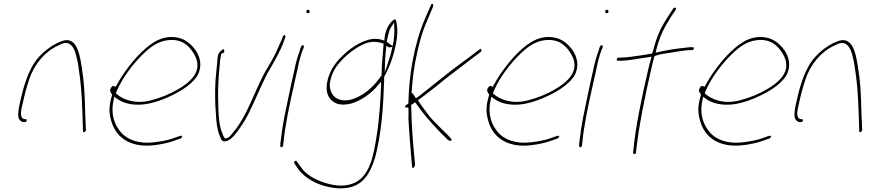

<svg xmlns="http://www.w3.org/2000/svg" viewBox="-20 -762 4746 1046"><path d="M88 -200C79 -159 74 -122 87 -109C93 -101 102 -97 107 -97H115C120 -97 124 -100 125 -105C126 -110 124 -113 119 -113H111C83 -123 97 -170 104 -200C109 -221 113 -242 119 -263C125 -284 131 -306 139 -329C167 -414 226 -482 297 -514C320 -526 345 -537 366 -517C377 -508 385 -493 391 -473C398 -450 404 -424 408 -394C421 -308 425 -256 429 -146L432 -48C431 -35 448 -45 448 -53L444 -149C441 -261 439 -311 425 -398C417 -450 406 -506 379 -530C353 -551 330 -545 292 -528C256 -510 221 -484 193 -453C151 -408 124 -340 103 -263Z M584 -282C575 -270 583 -257 591 -247L589 -239C572 -181 574 -149 585 -107C608 -19 683 45 820 29C861 24 897 16 925 6L965 -8C967 -9 970 -12 972 -18C974 -20 975 -21 970 -22H962L922 -8C895 2 860 8 821 13C738 24 673 -1 639 -41C605 -81 581 -138 599 -217L603 -235L616 -225C641 -207 672 -195 716 -192C775 -188 835 -207 883 -227C947 -255 1015 -291 1053 -346C1085 -400 1070 -452 1047 -486C1026 -516 997 -544 957 -555C873 -576 808 -533 752 -479C705 -434 651 -364 616 -299L610 -289L601 -293C595 -296 590 -292 584 -283ZM611 -254 617 -268C649 -343 709 -419 761 -469C801 -507 841 -537 894 -543C969 -552 1008 -514 1032 -476C1049 -450 1072 -404 1039 -352C1017 -319 981 -293 949 -275C905 -249 855 -229 801 -215C718 -193 647 -219 611 -254ZM617 -268Z M1165 -445C1163 -409 1157 -365 1154 -324C1151 -267 1151 -199 1156 -146C1158 -99 1163 -55 1176 -25C1184 0 1192 18 1223 3C1246 -7 1274 -44 1295 -77C1308 -95 1319 -114 1330 -135C1367 -207 1400 -291 1438 -365L1439 -366C1471 -421 1508 -483 1528 -541L1533 -555C1536 -563 1536 -562 1535 -564C1531 -578 1522 -569 1519 -557L1514 -544C1510 -535 1503 -522 1496 -504C1478 -460 1449 -412 1424 -370C1365 -263 1326 -127 1247 -37C1240 -27 1225 -8 1208 -8H1205C1200 -17 1197 -18 1192 -34C1168 -86 1170 -170 1168 -241C1168 -294 1171 -347 1176 -398C1178 -422 1179 -438 1183 -457L1185 -468C1190 -472 1201 -475 1201 -476C1203 -484 1201 -494 1197 -494C1193 -494 1191 -492 1191 -490H1190C1174 -478 1168 -471 1165 -445Z M1649 -700C1648 -695 1651 -690 1657 -690C1663 -690 1666 -692 1667 -698C1668 -703 1664 -709 1659 -709C1654 -709 1650 -706 1649 -700ZM1583 -376C1577 -352 1572 -328 1566 -301C1560 -274 1554 -246 1548 -216L1529 -124C1521 -84 1510 -8 1507 23V34C1507 36 1507 36 1510 39C1516 44 1522 36 1523 30V20L1524 19C1532 -73 1558 -196 1582 -301C1588 -328 1593 -352 1599 -376C1606 -414 1616 -455 1628 -487L1636 -506C1636 -507 1636 -509 1635 -512C1631 -520 1623 -513 1620 -508L1614 -489V-488C1602 -456 1590 -417 1583 -376Z M1582 122C1582 124 1582 126 1583 127L1604 158C1645 214 1724 257 1823 264C1942 268 1991 205 2025 91C2060 -45 2068 -188 2072 -307L2073 -323C2073 -327 2072 -335 2073 -343L2074 -346L2075 -348C2100 -391 2123 -454 2135 -513C2143 -548 2146 -584 2144 -607C2142 -635 2138 -659 2131 -657C2130 -657 2127 -656 2125 -654C2100 -637 2080 -599 2075 -556L2074 -541L2060 -545C1996 -566 1922 -522 1876 -485C1838 -453 1800 -415 1779 -367C1756 -313 1753 -267 1771 -235C1790 -202 1828 -181 1893 -198C1947 -213 2000 -251 2038 -296L2056 -318V-293C2053 -214 2046 -107 2032 -22C2015 85 1995 206 1899 239C1848 258 1790 247 1747 233C1694 216 1646 188 1619 148L1597 117C1596 116 1593 114 1592 114C1588 114 1583 118 1582 122ZM1776 -305 1777 -306C1783 -353 1803 -391 1830 -421C1862 -458 1905 -493 1949 -516C1995 -539 2032 -538 2070 -524C2066 -475 2059 -406 2059 -355V-352L2045 -333C2008 -281 1954 -238 1895 -220C1820 -201 1779 -241 1777 -294C1777 -298 1776 -301 1776 -305ZM2098 -583C2100 -593 2104 -604 2110 -613L2127 -640L2128 -612C2129 -589 2129 -565 2123 -531L2119 -512L2105 -521C2095 -527 2096 -530 2087 -533L2088 -539C2090 -554 2094 -568 2098 -583ZM2085 -512 2099 -504C2100 -503 2103 -503 2105 -504L2118 -507L2115 -494C2111 -476 2106 -456 2099 -436L2076 -367L2078 -435C2079 -456 2081 -477 2083 -494Z M2244 -433C2263 -526 2276 -580 2312 -661L2339 -725C2342 -733 2341 -739 2336 -741C2332 -743 2329 -740 2325 -728L2297 -664C2234 -519 2208 -347 2205 -204V-198L2193 -190C2187 -187 2186 -181 2188 -178C2189 -174 2199 -176 2204 -177C2207 -160 2205 -139 2205 -119C2208 -45 2219 68 2223 127L2225 141C2222 161 2239 154 2241 135L2240 122C2234 63 2224 -48 2222 -124L2220 -191C2228 -194 2235 -199 2241 -205L2247 -198C2281 -148 2322 -100 2370 -50C2397 -21 2415 -7 2420 0C2427 5 2434 7 2438 4C2444 -1 2435 -10 2432 -12L2431 -14C2428 -18 2412 -34 2383 -62C2354 -90 2329 -116 2311 -140C2291 -168 2275 -187 2262 -208L2257 -215C2264 -221 2266 -224 2275 -229C2299 -247 2329 -270 2363 -297C2420 -345 2509 -410 2564 -453L2600 -480C2602 -479 2601 -478 2601 -476C2604 -490 2602 -496 2600 -496C2598 -496 2594 -494 2590 -491L2556 -465C2532 -447 2501 -424 2464 -397C2397 -346 2326 -287 2265 -240C2260 -236 2253 -231 2246 -227C2242 -232 2240 -236 2236 -242L2228 -254H2222C2224 -267 2223 -280 2225 -292C2229 -345 2236 -392 2244 -433Z M2638 -282C2629 -270 2637 -257 2645 -247L2643 -239C2626 -181 2628 -149 2639 -107C2662 -19 2737 45 2874 29C2915 24 2951 16 2979 6L3019 -8C3021 -9 3024 -12 3026 -18C3028 -20 3029 -21 3024 -22H3016L2976 -8C2949 2 2914 8 2875 13C2792 24 2727 -1 2693 -41C2659 -81 2635 -138 2653 -217L2657 -235L2670 -225C2695 -207 2726 -195 2770 -192C2829 -188 2889 -207 2937 -227C3001 -255 3069 -291 3107 -346C3139 -400 3124 -452 3101 -486C3080 -516 3051 -544 3011 -555C2927 -576 2862 -533 2806 -479C2759 -434 2705 -364 2670 -299L2664 -289L2655 -293C2649 -296 2644 -292 2638 -283ZM2665 -254 2671 -268C2703 -343 2763 -419 2815 -469C2855 -507 2895 -537 2948 -543C3023 -552 3062 -514 3086 -476C3103 -450 3126 -404 3093 -352C3071 -319 3035 -293 3003 -275C2959 -249 2909 -229 2855 -215C2772 -193 2701 -219 2665 -254ZM2671 -268Z M3277 -700C3276 -695 3279 -690 3285 -690C3291 -690 3294 -692 3295 -698C3296 -703 3292 -709 3287 -709C3282 -709 3278 -706 3277 -700ZM3211 -376C3205 -352 3200 -328 3194 -301C3188 -274 3182 -246 3176 -216L3157 -124C3149 -84 3138 -8 3135 23V34C3135 36 3135 36 3138 39C3144 44 3150 36 3151 30V20L3152 19C3160 -73 3186 -196 3210 -301C3216 -328 3221 -352 3227 -376C3234 -414 3244 -455 3256 -487L3264 -506C3264 -507 3264 -509 3263 -512C3259 -520 3251 -513 3248 -508L3242 -489V-488C3230 -456 3218 -417 3211 -376Z M3340 -440C3339 -436 3342 -431 3346 -431H3354C3407 -431 3462 -444 3517 -451L3530 -453L3526 -440C3521 -423 3517 -406 3512 -386C3477 -236 3441 -65 3430 61L3429 70C3429 80 3445 79 3445 69V59L3446 58C3460 -72 3493 -236 3528 -386C3533 -408 3538 -430 3544 -450L3546 -457L3553 -459C3579 -468 3607 -471 3634 -475C3665 -480 3711 -489 3741 -489H3750C3755 -489 3759 -492 3760 -496C3761 -502 3759 -505 3754 -505H3745C3740 -505 3726 -504 3704 -501C3660 -497 3605 -487 3564 -478L3552 -475L3555 -488C3557 -495 3557 -500 3560 -508C3581 -580 3599 -611 3634 -668L3662 -710C3668 -720 3654 -724 3648 -716L3620 -673C3583 -615 3566 -584 3544 -508C3540 -497 3537 -482 3533 -470C3521 -469 3510 -467 3497 -464H3496C3453 -458 3399 -448 3356 -448H3349C3345 -448 3341 -444 3340 -440Z M3792 -282C3783 -270 3791 -257 3799 -247L3797 -239C3780 -181 3782 -149 3793 -107C3816 -19 3891 45 4028 29C4069 24 4105 16 4133 6L4173 -8C4175 -9 4178 -12 4180 -18C4182 -20 4183 -21 4178 -22H4170L4130 -8C4103 2 4068 8 4029 13C3946 24 3881 -1 3847 -41C3813 -81 3789 -138 3807 -217L3811 -235L3824 -225C3849 -207 3880 -195 3924 -192C3983 -188 4043 -207 4091 -227C4155 -255 4223 -291 4261 -346C4293 -400 4278 -452 4255 -486C4234 -516 4205 -544 4165 -555C4081 -576 4016 -533 3960 -479C3913 -434 3859 -364 3824 -299L3818 -289L3809 -293C3803 -296 3798 -292 3792 -283ZM3819 -254 3825 -268C3857 -343 3917 -419 3969 -469C4009 -507 4049 -537 4102 -543C4177 -552 4216 -514 4240 -476C4257 -450 4280 -404 4247 -352C4225 -319 4189 -293 4157 -275C4113 -249 4063 -229 4009 -215C3926 -193 3855 -219 3819 -254ZM3825 -268Z M4317 -200C4308 -159 4303 -122 4316 -109C4322 -101 4331 -97 4336 -97H4344C4349 -97 4353 -100 4354 -105C4355 -110 4353 -113 4348 -113H4340C4312 -123 4326 -170 4333 -200C4338 -221 4342 -242 4348 -263C4354 -284 4360 -306 4368 -329C4396 -414 4455 -482 4526 -514C4549 -526 4574 -537 4595 -517C4606 -508 4614 -493 4620 -473C4627 -450 4633 -424 4637 -394C4650 -308 4654 -256 4658 -146L4661 -48C4660 -35 4677 -45 4677 -53L4673 -149C4670 -261 4668 -311 4654 -398C4646 -450 4635 -506 4608 -530C4582 -551 4559 -545 4521 -528C4485 -510 4450 -484 4422 -453C4380 -408 4353 -340 4332 -263Z"/></svg>

Font: Stray Cat
Style: ExLtObl
Weight: 200
Version: Version 1.0